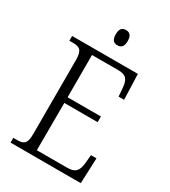

<svg xmlns="http://www.w3.org/2000/svg" viewBox="-215 -1007 988 1113"><g transform="rotate(30 279.0 -450.0)"><path d="M293 -798C316 -798 333 -810 333 -849C333 -888 316 -900 293 -900C269 -900 253 -888 253 -849C253 -810 269 -798 293 -798ZM39 0H509L516 -170H479L474 -115C469 -65 454 -38 396 -38H193L194 -355H417V-393H194V-676H370C427 -676 440 -649 444 -596L448 -544H485L479 -714H39V-682H62C107 -682 128 -672 128 -603V-108C128 -42 107 -32 62 -32H39Z"/></g></svg>

Font: Noto Serif Myanmar SemiCondensed Light
Style: Regular
Weight: 300
Width: 4
Designer: Ben Mitchell and the Monotype Design Team
Foundry: Monotype Imaging Inc.
Version: Version 2.106